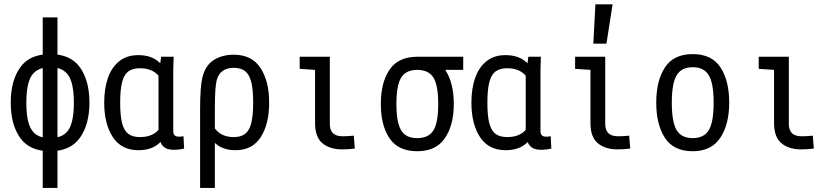

<svg xmlns="http://www.w3.org/2000/svg" viewBox="-20 -708 3978 915"><path d="M31.2 -218.8Q31.2 -323.2 76.2 -386.7Q121.1 -450.2 218.8 -450.2Q316.4 -450.2 361.3 -386.7Q406.2 -323.2 406.2 -218.8Q406.2 -115.2 360.8 -51.3Q315.4 12.7 218.8 12.7Q121.1 12.7 76.2 -50.8Q31.2 -114.3 31.2 -218.8ZM332 -218.8Q332 -310.5 305.7 -349.1Q279.3 -387.7 218.8 -387.7Q158.2 -387.7 131.8 -349.1Q105.5 -310.5 105.5 -218.8Q105.5 -155.3 117.2 -118.7Q128.9 -82 153.3 -65.9Q177.7 -49.8 218.8 -49.8Q279.3 -49.8 305.7 -87.9Q332 -126 332 -218.8ZM183.6 -625H253.9V187.5H183.6Z M739.3 -63.5 735.4 -78.1V-358.4L739.3 -374L748 -437.5H807.6L805.7 -375V-82Q805.7 -70.3 812 -63.5Q818.4 -56.6 832 -56.6Q840.8 -56.6 854.5 -58.6L857.4 0Q833 5.9 807.6 5.9Q773.4 5.9 756.3 -12.2Q739.3 -30.3 739.3 -63.5ZM788.1 -308.6 759.8 -295.9Q748 -341.8 719.2 -362.3Q690.4 -382.8 647.5 -382.8Q612.3 -382.8 591.8 -367.7Q571.3 -352.5 562 -316.9Q552.7 -281.2 552.7 -218.8Q552.7 -155.3 562 -120.1Q571.3 -85 591.8 -69.8Q612.3 -54.7 647.5 -54.7Q691.4 -54.7 720.2 -75.2Q749 -95.7 759.8 -142.6L789.1 -129.9Q777.3 -62.5 740.7 -27.3Q704.1 7.8 639.6 7.8Q558.6 7.8 517.6 -54.7Q476.6 -117.2 476.6 -218.8Q476.6 -285.2 494.1 -335.9Q511.7 -386.7 547.9 -416Q584 -445.3 638.7 -445.3Q703.1 -445.3 739.7 -410.2Q776.4 -375 788.1 -308.6Z M944.3 -337.9Q958 -395.5 998 -421.4Q1038.1 -447.3 1093.8 -447.3Q1179.7 -447.3 1221.2 -384.3Q1262.7 -321.3 1262.7 -218.8Q1262.7 -117.2 1222.7 -54.7Q1182.6 7.8 1102.5 7.8Q1021.5 7.8 984.9 -50.8Q948.2 -109.4 948.2 -218.8H976.6Q976.6 -129.9 1006.8 -92.3Q1037.1 -54.7 1093.8 -54.7Q1127.9 -54.7 1147.9 -69.8Q1168 -85 1177.2 -120.6Q1186.5 -156.2 1186.5 -218.8Q1186.5 -282.2 1177.2 -317.9Q1168 -353.5 1147.9 -369.1Q1127.9 -384.8 1093.8 -384.8Q1029.3 -384.8 1012.7 -326.2Q1003.9 -293 1003.9 -187.5V187.5H933.6V-187.5Q933.6 -293 944.3 -337.9Z M1551.8 -437.5V-116.2Q1551.8 -88.9 1566.4 -73.7Q1581.1 -58.6 1613.3 -58.6Q1636.7 -58.6 1666 -61.5L1670.9 0Q1640.6 3.9 1610.4 3.9Q1551.8 3.9 1516.6 -25.4Q1481.4 -54.7 1481.4 -121.1V-375L1408.2 -379.9V-437.5Z M2187.5 -437.5V-375H2048.8L1968.8 -437.5ZM1794.9 -212.9Q1794.9 -314.5 1836.4 -376Q1877.9 -437.5 1968.8 -437.5Q2059.6 -437.5 2101.1 -376Q2142.6 -314.5 2142.6 -212.9Q2142.6 -111.3 2100.1 -49.3Q2057.6 12.7 1968.8 12.7Q1877.9 12.7 1836.4 -48.8Q1794.9 -110.4 1794.9 -212.9ZM2068.4 -212.9Q2068.4 -301.8 2045.4 -338.4Q2022.5 -375 1968.8 -375Q1915 -375 1892.1 -338.4Q1869.1 -301.8 1869.1 -212.9Q1869.1 -151.4 1879.4 -116.2Q1889.6 -81.1 1911.1 -65.4Q1932.6 -49.8 1968.8 -49.8Q2022.5 -49.8 2045.4 -86.4Q2068.4 -123 2068.4 -212.9Z M2489.3 -63.5 2485.4 -78.1V-358.4L2489.3 -374L2498 -437.5H2557.6L2555.7 -375V-82Q2555.7 -70.3 2562 -63.5Q2568.4 -56.6 2582 -56.6Q2590.8 -56.6 2604.5 -58.6L2607.4 0Q2583 5.9 2557.6 5.9Q2523.4 5.9 2506.3 -12.2Q2489.3 -30.3 2489.3 -63.5ZM2538.1 -308.6 2509.8 -295.9Q2498 -341.8 2469.2 -362.3Q2440.4 -382.8 2397.5 -382.8Q2362.3 -382.8 2341.8 -367.7Q2321.3 -352.5 2312 -316.9Q2302.7 -281.2 2302.7 -218.8Q2302.7 -155.3 2312 -120.1Q2321.3 -85 2341.8 -69.8Q2362.3 -54.7 2397.5 -54.7Q2441.4 -54.7 2470.2 -75.2Q2499 -95.7 2509.8 -142.6L2539.1 -129.9Q2527.3 -62.5 2490.7 -27.3Q2454.1 7.8 2389.6 7.8Q2308.6 7.8 2267.6 -54.7Q2226.6 -117.2 2226.6 -218.8Q2226.6 -285.2 2244.1 -335.9Q2261.7 -386.7 2297.9 -416Q2334 -445.3 2388.7 -445.3Q2453.1 -445.3 2489.7 -410.2Q2526.4 -375 2538.1 -308.6Z M2864.3 -437.5V-116.2Q2864.3 -88.9 2878.9 -73.7Q2893.6 -58.6 2925.8 -58.6Q2949.2 -58.6 2978.5 -61.5L2983.4 0Q2953.1 3.9 2922.9 3.9Q2864.3 3.9 2829.1 -25.4Q2793.9 -54.7 2793.9 -121.1V-375L2720.7 -379.9V-437.5ZM2899.4 -687.5 2870.1 -500H2807.6L2817.4 -687.5Z M3107.4 -218.8Q3107.4 -323.2 3148.9 -386.7Q3190.4 -450.2 3281.2 -450.2Q3372.1 -450.2 3413.6 -386.7Q3455.1 -323.2 3455.1 -218.8Q3455.1 -115.2 3412.6 -51.3Q3370.1 12.7 3281.2 12.7Q3190.4 12.7 3148.9 -50.8Q3107.4 -114.3 3107.4 -218.8ZM3380.9 -218.8Q3380.9 -310.5 3357.9 -349.1Q3335 -387.7 3281.2 -387.7Q3227.5 -387.7 3204.6 -349.1Q3181.6 -310.5 3181.6 -218.8Q3181.6 -126 3204.6 -87.9Q3227.5 -49.8 3281.2 -49.8Q3335 -49.8 3357.9 -87.9Q3380.9 -126 3380.9 -218.8Z M3739.3 -437.5V-116.2Q3739.3 -88.9 3753.9 -73.7Q3768.6 -58.6 3800.8 -58.6Q3824.2 -58.6 3853.5 -61.5L3858.4 0Q3828.1 3.9 3797.9 3.9Q3739.3 3.9 3704.1 -25.4Q3668.9 -54.7 3668.9 -121.1V-375L3595.7 -379.9V-437.5Z"/></svg>

Font: Sudo Var
Style: Regular
Weight: 400
Monospace: yes
Designer: Jens Kutilek
Foundry: Jens Kutilek
Version: Version 0.065;FEAKit 1.0